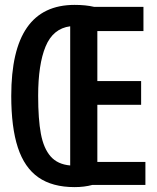

<svg xmlns="http://www.w3.org/2000/svg" viewBox="-20 -752 640 785"><path d="M26 -360Q26 -547 90.5 -639.5Q155 -732 285 -732Q330.5 -732 364.5 -724H566.5V-625H378V-420.5H557V-323.5H378V-90H574.5V4H358Q324.5 13 285 13Q194 13 137 -26.8Q80 -66.5 53 -148.8Q26 -231 26 -360ZM267 -75.5V-644.5Q197 -635.5 166.5 -562.2Q136 -489 136 -360Q136 -264.5 147.2 -204.8Q158.5 -145 187 -112.5Q215.5 -80 267 -75.5Z"/></svg>

Font: JuliaMono SemiBold
Style: Regular
Weight: 600
Monospace: yes
Designer: cormullion
Foundry: corm
Version: Version 0.055; ttfautohint (v1.8.4)